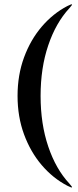

<svg xmlns="http://www.w3.org/2000/svg" viewBox="-20 -743 354 875"><path d="M60 -306Q60 -401 89.5 -481.2Q119 -561.5 170.2 -621.5Q221.5 -681.5 287 -715.5Q306 -725 308 -723Q309 -722 307 -719Q305 -716 296 -705.5Q234.5 -639 199.8 -536.2Q165 -433.5 165 -306Q165 -178.5 199.8 -75.5Q234.5 27.5 296 93.5Q305 104 307 107Q309 110 308 111Q306 113 287 103.5Q221.5 69.5 170.2 9.5Q119 -50.5 89.5 -130.8Q60 -211 60 -306Z"/></svg>

Font: Fraunces 144pt SemiBold
Style: Regular
Weight: 600
Version: Version 1.000;[0bf87f6ff]